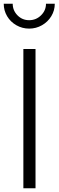

<svg xmlns="http://www.w3.org/2000/svg" viewBox="-31 -1007 313 1027"><path d="M94 -745H159V0H94ZM-11 -987H37Q37 -951 62.5 -925Q88 -899 125 -899Q162 -899 188.5 -925Q215 -951 215 -987H262Q262 -951 243.5 -920.5Q225 -890 193.5 -872Q162 -854 125 -854Q88 -854 56.5 -872Q25 -890 7 -920.5Q-11 -951 -11 -987Z"/></svg>

Font: Evergrow Sans
Style: Light
Weight: 300
Foundry: 10Web
Version: Version 1.000